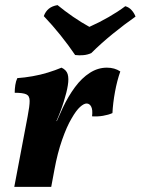

<svg xmlns="http://www.w3.org/2000/svg" viewBox="-20 -732 551 752"><path d="M220.9 -467Q240 -458.3 245.1 -441.5Q250.1 -424.7 245.6 -397.3Q241.6 -371.7 229.8 -334Q218.1 -296.3 201.1 -257.9H202.6L225.8 -309.6Q247.3 -355 273.7 -390.7Q300.2 -426.5 331.8 -446.7Q363.3 -467 398.6 -467Q429.2 -467 451.2 -452.1Q438.5 -416.3 430.4 -372.2Q422.3 -328.1 420.4 -289.1Q404.6 -282 383.5 -278.5Q362.3 -274.9 340.6 -276.4Q343.6 -302 337.2 -314.3Q330.8 -326.6 319.1 -326.6Q308.6 -326.6 293.5 -313.1Q278.4 -299.6 260.2 -267.8Q241.6 -236.8 223.2 -184.2Q204.9 -131.6 193.4 -68.6L180.6 0H35.9L88.2 -275.9Q96.2 -317.1 96.1 -336.8Q96.1 -356.6 82.9 -362.6Q69.6 -368.7 37.6 -368.7Q37.6 -383.3 39.9 -398.8Q42.2 -414.3 47.8 -426Q76.8 -428 107.8 -433.5Q138.7 -438.9 167.8 -447.9Q197 -456.9 220.9 -467ZM274.3 -516.5Q248.6 -554.6 216.8 -594.2Q185 -633.9 151.5 -668.9Q158.2 -687.2 171.3 -697.9Q184.4 -708.5 205.4 -712Q233.2 -689.1 266.1 -666.4Q299 -643.8 330.1 -626.8Q369 -644.1 405.6 -665.2Q442.2 -686.2 470.7 -707.7Q485.5 -703.6 495.6 -692.1Q505.8 -680.7 510.8 -667Q467.7 -636.9 421.3 -599.2Q375 -561.5 337.6 -524.1Q323.4 -517.5 306.8 -516Q290.2 -514.4 274.3 -516.5Z"/></svg>

Font: Vollkorn
Style: Italic
Weight: 400
Italic angle: -11°
Designer: Friedrich Althausen
Foundry: Friedrich Althausen
Version: Version 5.001